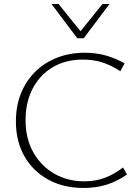

<svg xmlns="http://www.w3.org/2000/svg" viewBox="-20 -927 693 954"><path d="M395 7Q296 7 220 -34.5Q144 -76 101.5 -150.5Q59 -225 59 -324Q59 -400 84 -462.5Q109 -525 155 -570.5Q201 -616 264 -640.5Q327 -665 402 -665Q458 -665 507 -651Q556 -637 599 -612L578 -573Q536 -601 491 -616Q446 -631 392 -631Q306 -631 242 -593Q178 -555 142.5 -487Q107 -419 107 -330Q107 -239 145 -171Q183 -103 249 -64.5Q315 -26 399 -26Q456 -26 503.5 -44.5Q551 -63 591 -95L611 -60Q564 -27 511.5 -10Q459 7 395 7ZM364 -737 373 -763 489 -907H524L396 -737ZM364 -737 236 -907H271L388 -762L396 -737Z"/></svg>

Font: Ysabeau Office ExtraLight
Style: Regular
Weight: 250
Designer: Christian Thalmann (Catharsis Fonts)
Version: Version 2.001;gftools[0.9.30]; featfreeze: tnum,lnum,ss02